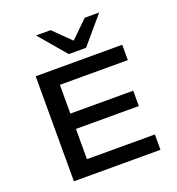

<svg xmlns="http://www.w3.org/2000/svg" viewBox="-164 -1079 1119 1211"><g transform="rotate(-20 396.0 -473.0)"><path d="M124 0V-705H705V-602H249V-409H671V-306H249V-103H705V0ZM368 -765 214 -946H312L426 -834L541 -946H638L484 -765Z"/></g></svg>

Font: Nunito Sans 7pt Expanded SemiBold
Style: Regular
Weight: 600
Width: 7
Designer: Vernon Adams
Foundry: Vernon Adams
Version: Version 3.101;gftools[0.9.27]